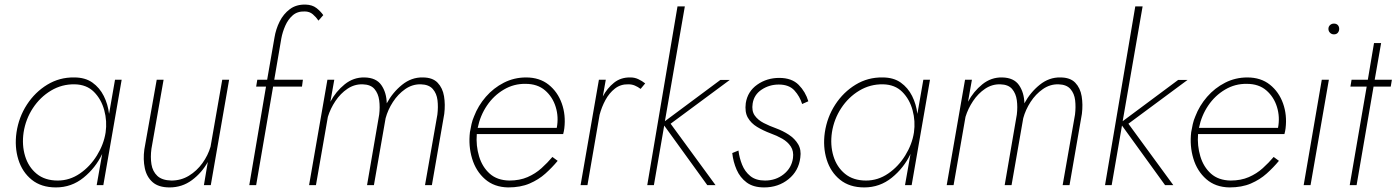

<svg xmlns="http://www.w3.org/2000/svg" viewBox="-20 -808 6095 838"><path d="M52 -230Q43 -167 60 -112Q77 -57 118.5 -23.5Q160 10 224 10Q292 10 344.5 -32.5Q397 -75 426 -136L402 0H431L511 -460H482L456 -311Q451 -353 433 -389Q415 -425 383.5 -447.5Q352 -470 304 -470Q240 -471 186.5 -438.5Q133 -406 97.5 -351.5Q62 -297 52 -230ZM83 -230Q92 -288 123.5 -336Q155 -384 202.5 -412.5Q250 -441 306 -440Q358 -439 390 -407Q422 -375 435 -327Q448 -279 441 -230Q433 -178 403 -129.5Q373 -81 328.5 -50.5Q284 -20 232 -20Q176 -20 140 -49.5Q104 -79 89.5 -127Q75 -175 83 -230Z M641 -159 694 -460H664L610 -156Q604 -112 612 -74Q620 -36 646 -13Q672 10 720 10Q775 10 818 -22Q861 -54 887 -101L870 0H900L980 -460H950L899 -168Q888 -130 863.5 -96Q839 -62 804.5 -41Q770 -20 728 -20Q687 -21 666.5 -40.5Q646 -60 641 -91Q636 -122 641 -159Z M1370 -718 1391 -742Q1379 -759 1361 -773Q1343 -787 1314 -788Q1273 -789 1245 -768Q1217 -747 1200.5 -714Q1184 -681 1178 -644L1146 -460H1103L1098 -430H1141L1068 0H1098L1172 -430H1298L1302 -460H1177L1208 -641Q1213 -668 1225 -695.5Q1237 -723 1257.5 -741Q1278 -759 1310 -758Q1331 -758 1345.5 -745.5Q1360 -733 1370 -718Z M1919 -311Q1924 -352 1918 -388Q1912 -424 1890 -447Q1868 -470 1825 -470Q1776 -471 1735 -438Q1694 -405 1668 -357Q1667 -404 1644.5 -436.5Q1622 -469 1571 -470Q1523 -471 1484.5 -440Q1446 -409 1422 -364L1439 -460H1409L1329 0H1359L1411 -298Q1422 -334 1444 -367Q1466 -400 1496.5 -420.5Q1527 -441 1563 -440Q1598 -439 1614.5 -419.5Q1631 -400 1635 -370.5Q1639 -341 1635 -308L1582 0H1612L1663 -292Q1673 -329 1695 -363Q1717 -397 1748.5 -419Q1780 -441 1817 -440Q1852 -439 1869 -419.5Q1886 -400 1889.5 -370.5Q1893 -341 1889 -308L1835 0H1865Z M2065 -250Q2076 -304 2105.5 -347.5Q2135 -391 2179 -417Q2223 -443 2274 -442Q2326 -442 2359 -413.5Q2392 -385 2405.5 -341Q2419 -297 2410 -250ZM2061 -223H2438Q2440 -229 2441 -235.5Q2442 -242 2443 -248Q2450 -306 2432 -356.5Q2414 -407 2374.5 -438.5Q2335 -470 2276 -470Q2224 -470 2179 -447Q2134 -424 2100.5 -385.5Q2067 -347 2049 -300Q2042 -284 2038 -266.5Q2034 -249 2031 -231Q2024 -171 2040.5 -116Q2057 -61 2097 -26Q2137 9 2198 10Q2252 10 2291.5 -7Q2331 -24 2360.5 -50.5Q2390 -77 2414 -106L2391 -123Q2370 -98 2343.5 -74Q2317 -50 2282.5 -35Q2248 -20 2203 -20Q2150 -21 2117.5 -50Q2085 -79 2071 -125.5Q2057 -172 2061 -223Z M2776 -420 2796 -444Q2782 -455 2766 -462.5Q2750 -470 2732 -470Q2690 -471 2660 -447Q2630 -423 2611 -387L2624 -460H2594L2514 0H2544L2597 -307Q2606 -341 2622.5 -371.5Q2639 -402 2664 -421.5Q2689 -441 2723 -440Q2738 -440 2751 -434.5Q2764 -429 2776 -420Z M3124 -459 2882 -279 2969 -780H2937L2805 0H2834L2879 -260L3067 0H3103L2907 -268L3165 -459Z M3203 -151 3176 -140Q3180 -102 3195 -67.5Q3210 -33 3239 -11.5Q3268 10 3315 10Q3377 10 3421.5 -26Q3466 -62 3473 -120Q3478 -154 3463.5 -178.5Q3449 -203 3423 -220Q3397 -237 3367 -248Q3339 -258 3313.5 -271Q3288 -284 3274 -304Q3260 -324 3265 -356Q3271 -395 3304.5 -417Q3338 -439 3379 -439Q3424 -439 3447.5 -413Q3471 -387 3481 -354L3508 -366Q3496 -407 3466 -437.5Q3436 -468 3381 -468Q3327 -468 3285 -438.5Q3243 -409 3235 -358Q3230 -319 3244 -294.5Q3258 -270 3284.5 -254Q3311 -238 3343 -226Q3371 -216 3394.5 -202.5Q3418 -189 3431.5 -168.5Q3445 -148 3441 -118Q3435 -75 3400.5 -47.5Q3366 -20 3319 -20Q3279 -20 3255 -39.5Q3231 -59 3219 -89Q3207 -119 3203 -151Z M3580 -230Q3571 -167 3588 -112Q3605 -57 3646.5 -23.5Q3688 10 3752 10Q3820 10 3872.5 -32.5Q3925 -75 3954 -136L3930 0H3959L4039 -460H4010L3984 -311Q3979 -353 3961 -389Q3943 -425 3911.5 -447.5Q3880 -470 3832 -470Q3768 -471 3714.5 -438.5Q3661 -406 3625.5 -351.5Q3590 -297 3580 -230ZM3611 -230Q3620 -288 3651.5 -336Q3683 -384 3730.5 -412.5Q3778 -441 3834 -440Q3886 -439 3918 -407Q3950 -375 3963 -327Q3976 -279 3969 -230Q3961 -178 3931 -129.5Q3901 -81 3856.5 -50.5Q3812 -20 3760 -20Q3704 -20 3668 -49.5Q3632 -79 3617.5 -127Q3603 -175 3611 -230Z M4702 -311Q4707 -352 4701 -388Q4695 -424 4673 -447Q4651 -470 4608 -470Q4559 -471 4518 -438Q4477 -405 4451 -357Q4450 -404 4427.5 -436.5Q4405 -469 4354 -470Q4306 -471 4267.5 -440Q4229 -409 4205 -364L4222 -460H4192L4112 0H4142L4194 -298Q4205 -334 4227 -367Q4249 -400 4279.5 -420.5Q4310 -441 4346 -440Q4381 -439 4397.5 -419.5Q4414 -400 4418 -370.5Q4422 -341 4418 -308L4365 0H4395L4446 -292Q4456 -329 4478 -363Q4500 -397 4531.5 -419Q4563 -441 4600 -440Q4635 -439 4652 -419.5Q4669 -400 4672.5 -370.5Q4676 -341 4672 -308L4618 0H4648Z M5122 -459 4880 -279 4967 -780H4935L4803 0H4832L4877 -260L5065 0H5101L4905 -268L5163 -459Z M5213 -250Q5224 -304 5253.5 -347.5Q5283 -391 5327 -417Q5371 -443 5422 -442Q5474 -442 5507 -413.5Q5540 -385 5553.5 -341Q5567 -297 5558 -250ZM5209 -223H5586Q5588 -229 5589 -235.5Q5590 -242 5591 -248Q5598 -306 5580 -356.5Q5562 -407 5522.5 -438.5Q5483 -470 5424 -470Q5372 -470 5327 -447Q5282 -424 5248.5 -385.5Q5215 -347 5197 -300Q5190 -284 5186 -266.5Q5182 -249 5179 -231Q5172 -171 5188.5 -116Q5205 -61 5245 -26Q5285 9 5346 10Q5400 10 5439.5 -7Q5479 -24 5508.5 -50.5Q5538 -77 5562 -106L5539 -123Q5518 -98 5491.5 -74Q5465 -50 5430.5 -35Q5396 -20 5351 -20Q5298 -21 5265.5 -50Q5233 -79 5219 -125.5Q5205 -172 5209 -223Z M5778 -682Q5778 -672 5785 -665Q5792 -658 5802 -658Q5813 -658 5819 -665Q5825 -672 5825 -682Q5825 -692 5819 -698.5Q5813 -705 5802 -705Q5792 -705 5785 -698.5Q5778 -692 5778 -682ZM5749 -460 5670 0H5700L5780 -460Z M5977 -620 5950 -460H5879L5874 -430H5945L5871 0H5901L5975 -430H6050L6055 -460H5980L6008 -620Z"/></svg>

Font: Jost* 200 Thin Italic
Style: Italic
Weight: 200
Italic angle: -10°
Version: Version 3.200; ttfautohint (v0.97) -l 8 -r 50 -G 200 -x 14 -